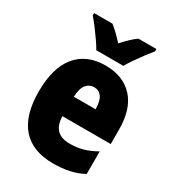

<svg xmlns="http://www.w3.org/2000/svg" viewBox="-186 -872 896 988"><g transform="rotate(30 261.5 -378.0)"><path d="M267 -562Q372 -562 431.5 -497.5Q491 -433 491 -310V-225H204Q206 -121 306 -121Q349 -121 384.5 -131Q420 -141 461 -164V-30Q390 10 283 10Q161 10 98 -61.5Q35 -133 35 -274Q35 -416 95.5 -489Q156 -562 267 -562ZM272 -436Q244 -436 225.5 -414Q207 -392 205 -341H334Q334 -389 317.5 -412.5Q301 -436 272 -436ZM185 -606Q175 -625 155.5 -653Q136 -681 115.5 -708Q95 -735 80 -752V-766H189Q207 -752 225 -734.5Q243 -717 265 -693Q287 -717 306 -735Q325 -753 343 -766H450V-752Q435 -734 415 -707.5Q395 -681 376.5 -654Q358 -627 346 -606Z"/></g></svg>

Font: Noto Sans Myanmar UI Condensed Black
Style: Regular
Weight: 900
Width: 3
Designer: Monotype Design Team
Foundry: Monotype Imaging Inc.
Version: Version 2.103; ttfautohint (v1.8.4.7-5d5b)